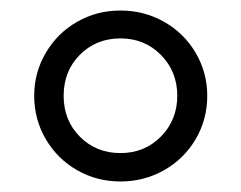

<svg xmlns="http://www.w3.org/2000/svg" viewBox="-20 -726 459 365"><path d="M45 -544Q45 -588 67 -625.5Q89 -663 126.5 -684.5Q164 -706 209 -706Q254 -706 292 -684.5Q330 -663 352 -625.5Q374 -588 374 -544Q374 -499 352 -461.5Q330 -424 292 -402.5Q254 -381 209 -381Q164 -381 126.5 -402.5Q89 -424 67 -461.5Q45 -499 45 -544ZM317 -544Q317 -590 286 -621.5Q255 -653 209 -653Q163 -653 132 -622Q101 -591 101 -544Q101 -497 132 -466Q163 -435 209 -435Q255 -435 286 -466.5Q317 -498 317 -544Z"/></svg>

Font: Idrija
Style: Regular
Weight: 500
Designer: Julieta Ulanovsky
Foundry: Julieta Ulanovsky
Version: Version 7.200